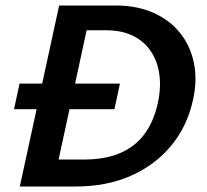

<svg xmlns="http://www.w3.org/2000/svg" viewBox="-20 -678 753 698"><path d="M52 0 195 -658H401Q477 -658 536.5 -632Q596 -606 634 -559Q672 -512 685 -449Q698 -386 681 -312Q660 -218 602 -148Q544 -78 456 -39Q368 0 255 0ZM31 -281 51 -374H416L396 -281ZM193 -98H283Q361 -98 415.5 -121Q470 -144 504 -189Q538 -234 553 -300Q566 -357 559.5 -406Q553 -455 528.5 -491.5Q504 -528 463 -548Q422 -568 365 -568H295Z"/></svg>

Font: Ysabeau Infant
Style: Bold Italic
Weight: 700
Italic angle: -12°
Designer: Christian Thalmann (Catharsis Fonts)
Version: Version 2.001;gftools[0.9.30]; featfreeze: ss01,ss02,lnum